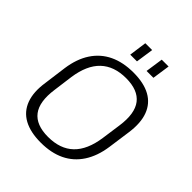

<svg xmlns="http://www.w3.org/2000/svg" viewBox="-241 -1035 1190 1190"><g transform="rotate(45 354.5 -440.0)"><path d="M316 7Q225 7 166.5 -25Q108 -57 84.5 -120.5Q61 -184 75 -275L95 -425Q108 -517 149.5 -580Q191 -643 258 -675Q325 -707 416 -707Q507 -707 565 -675Q623 -643 646.5 -580Q670 -517 657 -425L636 -275Q623 -184 581.5 -120.5Q540 -57 473.5 -25Q407 7 316 7ZM323 -50Q429 -50 490 -108.5Q551 -167 568 -286L586 -414Q603 -533 558 -591.5Q513 -650 408 -650Q303 -650 241.5 -591.5Q180 -533 163 -414L146 -286Q129 -167 173.5 -108.5Q218 -50 323 -50ZM399 -887 382 -771H323L339 -887ZM543 -887 526 -771H466L483 -887Z"/></g></svg>

Font: Pathway Extreme 28pt Light
Style: Italic
Weight: 300
Italic angle: -8°
Designer: Eduardo Rodriguez Tunni
Foundry: Eduardo Rodriguez Tunni
Version: Version 1.001;gftools[0.9.26]